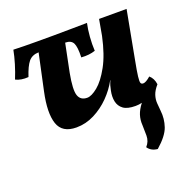

<svg xmlns="http://www.w3.org/2000/svg" viewBox="-126 -582 939 951"><g transform="rotate(-20 343.5 -106.5)"><path d="M206 9Q131 9 111.5 -49Q92 -107 115 -214L156 -405Q121 -404 102.5 -381.5Q84 -359 67 -307Q27 -304 0 -318Q14 -352 25.5 -390Q37 -428 43 -460Q71 -459 99.5 -458.5Q128 -458 165 -458Q202 -458 255 -458Q314 -458 355.5 -459Q397 -460 431 -460Q424 -429 421 -390.5Q418 -352 420 -317Q388 -306 346 -309Q348 -364 337.5 -384.5Q327 -405 296 -405L266 -257Q250 -172 260.5 -141.5Q271 -111 306 -111Q329 -111 362 -138Q395 -165 427 -223Q459 -281 479 -374L494 -458H639L592 -207Q581 -150 578 -124Q575 -98 578 -90.5Q581 -83 591 -83Q605 -83 630 -105Q651 -87 655 -55Q634 -31 627 -9.5Q620 12 621.5 32.5Q623 53 625 74Q630 117 616 158Q602 199 547 247Q513 244 496 219Q517 196 517 165Q517 134 516 110Q514 82 522 57Q530 32 551 5Q534 9 517 9Q474 9 453 -6.5Q432 -22 426.5 -48Q421 -74 428 -106Q430 -117 433.5 -129Q437 -141 443 -154H442Q419 -111 382.5 -74Q346 -37 300.5 -14Q255 9 206 9Z"/></g></svg>

Font: Vollkorn
Style: Bold Italic
Weight: 700
Italic angle: -11°
Designer: Friedrich Althausen
Foundry: Friedrich Althausen
Version: Version 5.000; ttfautohint (v1.8.3)